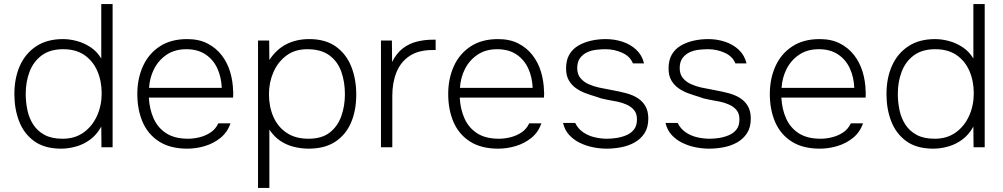

<svg xmlns="http://www.w3.org/2000/svg" viewBox="-20 -727 4953 948"><path d="M282 7Q200 7 149 -30Q98 -67 74.5 -128Q51 -189 51 -262Q51 -342 78.5 -403Q106 -464 159.5 -499Q213 -534 291 -534Q324 -534 359.5 -524.5Q395 -515 427 -494Q459 -473 480 -438V-707H536V0H481L480 -102Q458 -62 425.5 -38Q393 -14 355.5 -3.5Q318 7 282 7ZM289 -42Q350 -42 393 -73Q436 -104 459 -155Q482 -206 482 -266Q482 -327 460.5 -376.5Q439 -426 397 -455Q355 -484 292 -484Q227 -484 186 -453.5Q145 -423 126 -373Q107 -323 107 -264Q107 -222 115.5 -182.5Q124 -143 144.5 -111.5Q165 -80 200 -61Q235 -42 289 -42Z M905 7Q821 7 766 -28Q711 -63 684.5 -124Q658 -185 658 -263Q658 -339 686 -400.5Q714 -462 769 -498Q824 -534 904 -534Q962 -534 1004 -512.5Q1046 -491 1074 -455Q1102 -419 1116 -373Q1130 -327 1131 -277Q1132 -270 1131.5 -262Q1131 -254 1131 -245H715Q718 -187 739 -141Q760 -95 801.5 -68.5Q843 -42 909 -42Q937 -42 966.5 -49.5Q996 -57 1020.5 -73.5Q1045 -90 1058 -118H1118Q1103 -74 1069 -46.5Q1035 -19 992 -6Q949 7 905 7ZM716 -293H1075Q1073 -346 1053 -389.5Q1033 -433 994.5 -458.5Q956 -484 900 -484Q843 -484 803 -457Q763 -430 741 -387Q719 -344 716 -293Z M1254 201V-527H1309L1310 -431Q1345 -484 1394.5 -509Q1444 -534 1507 -534Q1587 -534 1638.5 -497Q1690 -460 1714.5 -398Q1739 -336 1739 -260Q1739 -181 1713 -121Q1687 -61 1635 -27Q1583 7 1504 7Q1469 7 1433 -1.5Q1397 -10 1365.5 -30.5Q1334 -51 1310 -87V201ZM1503 -42Q1569 -42 1608 -72.5Q1647 -103 1665 -153Q1683 -203 1683 -262Q1683 -323 1665 -373.5Q1647 -424 1606 -454Q1565 -484 1497 -484Q1436 -484 1394 -452.5Q1352 -421 1330 -370.5Q1308 -320 1308 -262Q1308 -200 1330 -150Q1352 -100 1395.5 -71Q1439 -42 1503 -42Z M1861 0V-527H1915L1916 -421Q1938 -465 1970 -489Q2002 -513 2040 -522Q2078 -531 2116 -531Q2119 -531 2123.5 -531Q2128 -531 2131 -531V-480H2116Q2046 -480 2002 -450.5Q1958 -421 1937.5 -370Q1917 -319 1917 -254V0Z M2440 7Q2356 7 2301 -28Q2246 -63 2219.5 -124Q2193 -185 2193 -263Q2193 -339 2221 -400.5Q2249 -462 2304 -498Q2359 -534 2439 -534Q2497 -534 2539 -512.5Q2581 -491 2609 -455Q2637 -419 2651 -373Q2665 -327 2666 -277Q2667 -270 2666.5 -262Q2666 -254 2666 -245H2250Q2253 -187 2274 -141Q2295 -95 2336.5 -68.5Q2378 -42 2444 -42Q2472 -42 2501.5 -49.5Q2531 -57 2555.5 -73.5Q2580 -90 2593 -118H2653Q2638 -74 2604 -46.5Q2570 -19 2527 -6Q2484 7 2440 7ZM2251 -293H2610Q2608 -346 2588 -389.5Q2568 -433 2529.5 -458.5Q2491 -484 2435 -484Q2378 -484 2338 -457Q2298 -430 2276 -387Q2254 -344 2251 -293Z M2975 7Q2942 7 2907.5 0Q2873 -7 2842.5 -22Q2812 -37 2790 -61Q2768 -85 2760 -120H2820Q2834 -91 2860 -73.5Q2886 -56 2917 -49Q2948 -42 2977 -42Q3000 -42 3025.5 -46Q3051 -50 3074 -60Q3097 -70 3111 -88.5Q3125 -107 3125 -138Q3125 -166 3111 -183Q3097 -200 3075 -210Q3053 -220 3029 -225Q3004 -230 2975.5 -235Q2947 -240 2922 -250Q2898 -257 2872 -266.5Q2846 -276 2824 -291.5Q2802 -307 2788.5 -330.5Q2775 -354 2775 -389Q2775 -430 2791 -457.5Q2807 -485 2835 -501.5Q2863 -518 2898 -526Q2933 -534 2971 -534Q3014 -534 3053.5 -521Q3093 -508 3121.5 -481.5Q3150 -455 3160 -414H3105Q3091 -449 3052 -466.5Q3013 -484 2970 -484Q2950 -484 2926 -481.5Q2902 -479 2880.5 -469.5Q2859 -460 2844.5 -441Q2830 -422 2830 -391Q2830 -361 2845.5 -342Q2861 -323 2885 -312Q2909 -301 2936 -295Q2969 -288 3005 -281.5Q3041 -275 3071 -267Q3105 -258 3129.5 -242Q3154 -226 3167.5 -201.5Q3181 -177 3181 -142Q3181 -98 3162.5 -69.5Q3144 -41 3114 -24Q3084 -7 3047.5 0Q3011 7 2975 7Z M3481 7Q3448 7 3413.5 0Q3379 -7 3348.5 -22Q3318 -37 3296 -61Q3274 -85 3266 -120H3326Q3340 -91 3366 -73.5Q3392 -56 3423 -49Q3454 -42 3483 -42Q3506 -42 3531.5 -46Q3557 -50 3580 -60Q3603 -70 3617 -88.5Q3631 -107 3631 -138Q3631 -166 3617 -183Q3603 -200 3581 -210Q3559 -220 3535 -225Q3510 -230 3481.5 -235Q3453 -240 3428 -250Q3404 -257 3378 -266.5Q3352 -276 3330 -291.5Q3308 -307 3294.5 -330.5Q3281 -354 3281 -389Q3281 -430 3297 -457.5Q3313 -485 3341 -501.5Q3369 -518 3404 -526Q3439 -534 3477 -534Q3520 -534 3559.5 -521Q3599 -508 3627.5 -481.5Q3656 -455 3666 -414H3611Q3597 -449 3558 -466.5Q3519 -484 3476 -484Q3456 -484 3432 -481.5Q3408 -479 3386.5 -469.5Q3365 -460 3350.5 -441Q3336 -422 3336 -391Q3336 -361 3351.5 -342Q3367 -323 3391 -312Q3415 -301 3442 -295Q3475 -288 3511 -281.5Q3547 -275 3577 -267Q3611 -258 3635.5 -242Q3660 -226 3673.5 -201.5Q3687 -177 3687 -142Q3687 -98 3668.5 -69.5Q3650 -41 3620 -24Q3590 -7 3553.5 0Q3517 7 3481 7Z M4028 7Q3944 7 3889 -28Q3834 -63 3807.5 -124Q3781 -185 3781 -263Q3781 -339 3809 -400.5Q3837 -462 3892 -498Q3947 -534 4027 -534Q4085 -534 4127 -512.5Q4169 -491 4197 -455Q4225 -419 4239 -373Q4253 -327 4254 -277Q4255 -270 4254.5 -262Q4254 -254 4254 -245H3838Q3841 -187 3862 -141Q3883 -95 3924.5 -68.5Q3966 -42 4032 -42Q4060 -42 4089.5 -49.5Q4119 -57 4143.5 -73.5Q4168 -90 4181 -118H4241Q4226 -74 4192 -46.5Q4158 -19 4115 -6Q4072 7 4028 7ZM3839 -293H4198Q4196 -346 4176 -389.5Q4156 -433 4117.5 -458.5Q4079 -484 4023 -484Q3966 -484 3926 -457Q3886 -430 3864 -387Q3842 -344 3839 -293Z M4588 7Q4506 7 4455 -30Q4404 -67 4380.5 -128Q4357 -189 4357 -262Q4357 -342 4384.5 -403Q4412 -464 4465.5 -499Q4519 -534 4597 -534Q4630 -534 4665.5 -524.5Q4701 -515 4733 -494Q4765 -473 4786 -438V-707H4842V0H4787L4786 -102Q4764 -62 4731.5 -38Q4699 -14 4661.5 -3.5Q4624 7 4588 7ZM4595 -42Q4656 -42 4699 -73Q4742 -104 4765 -155Q4788 -206 4788 -266Q4788 -327 4766.5 -376.5Q4745 -426 4703 -455Q4661 -484 4598 -484Q4533 -484 4492 -453.5Q4451 -423 4432 -373Q4413 -323 4413 -264Q4413 -222 4421.5 -182.5Q4430 -143 4450.5 -111.5Q4471 -80 4506 -61Q4541 -42 4595 -42Z"/></svg>

Font: Onest ExtraLight
Style: Regular
Weight: 250
Designer: Dmitri Voloshin, Andrey Kudryavtsev
Foundry: Dmitri Voloshin, Andrey Kudryavtsev
Version: Version 1.000;gftools[0.9.33]